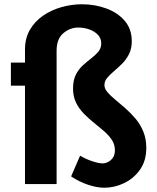

<svg xmlns="http://www.w3.org/2000/svg" viewBox="-20 -862 737 899"><path d="M468 17Q435 17 393.5 3.5Q352 -10 313 -36L355 -133Q382 -117 412 -107Q442 -97 460 -97Q473 -97 486 -103.5Q499 -110 508.5 -123.5Q518 -137 518 -158Q518 -185 504 -206.5Q490 -228 467.5 -247.5Q445 -267 420 -287Q395 -307 372.5 -330Q350 -353 336 -381.5Q322 -410 322 -447Q322 -487 335.5 -513Q349 -539 368.5 -556.5Q388 -574 407.5 -589Q427 -604 440.5 -620Q454 -636 454 -659Q454 -683 438 -699.5Q422 -716 397.5 -724.5Q373 -733 346 -733Q308 -733 276.5 -706.5Q245 -680 245 -624V0H97V-630Q97 -683 120 -722.5Q143 -762 181.5 -788.5Q220 -815 267.5 -828.5Q315 -842 364 -842Q424 -842 477.5 -822.5Q531 -803 564 -764.5Q597 -726 597 -669Q597 -634 584 -608.5Q571 -583 552 -564Q533 -545 514 -529Q495 -513 482 -497.5Q469 -482 469 -464Q469 -447 483 -430.5Q497 -414 519.5 -395.5Q542 -377 567 -355Q592 -333 614.5 -306.5Q637 -280 651 -246Q665 -212 665 -170Q665 -109 635.5 -67.5Q606 -26 561 -4.5Q516 17 468 17ZM31 -461V-569H180V-461Z"/></svg>

Font: Yaldevi
Style: Bold
Weight: 700
Designer: Sol Matas, Rajitha Manaperi, Kosala Senevirathne
Foundry: Mooniak
Version: Version 1.100